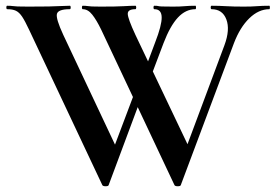

<svg xmlns="http://www.w3.org/2000/svg" viewBox="-20 -645 959 668"><path d="M481 -331 358 -1Q357 3 347.5 3Q338 3 336 -1L81 -542Q67 -572 57 -587Q47 -602 35.5 -607.5Q24 -613 5 -613Q2 -613 2 -619Q2 -625 5 -625Q17 -625 23.5 -624Q30 -623 41.5 -622.5Q53 -622 78 -622Q123 -622 149.5 -622.5Q176 -623 193 -624Q210 -625 223 -625Q226 -625 226 -619Q226 -613 223 -613Q182 -613 178 -596.5Q174 -580 200 -524L389 -123L347 -54L462 -359ZM917 -625Q919 -625 919 -619Q919 -613 917 -613Q880 -613 847.5 -581.5Q815 -550 794 -495L609 -1Q608 3 598.5 3Q589 3 587 -1L332 -542Q316 -575 301 -594Q286 -613 268 -613Q265 -613 265 -619Q265 -625 268 -625Q278 -625 284 -624Q290 -623 299.5 -622.5Q309 -622 330 -622Q386 -622 410.5 -623.5Q435 -625 451 -625Q454 -625 454 -619Q454 -613 451 -613Q424 -613 424.5 -596.5Q425 -580 451 -524L642 -123L599 -54L761 -488Q781 -542 767.5 -577.5Q754 -613 716 -613Q713 -613 713 -619Q713 -625 716 -625Q742 -625 766.5 -623.5Q791 -622 828 -622Q856 -622 874 -623.5Q892 -625 917 -625ZM468 -359 520 -498Q543 -557 542.5 -585Q542 -613 517 -613Q514 -613 514 -619Q514 -625 517 -625Q527 -625 530 -624Q533 -623 542.5 -622.5Q552 -622 582 -622Q607 -622 622.5 -623.5Q638 -625 660 -625Q662 -625 662 -619Q662 -613 660 -613Q626 -613 599 -584Q572 -555 549 -495L487 -331Z"/></svg>

Font: Cormorant Light
Style: Regular
Weight: 300
Designer: Christian Thalmann (Catharsis Fonts)
Foundry: Catharsis Fonts
Version: Version 4.000